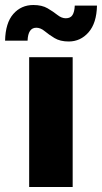

<svg xmlns="http://www.w3.org/2000/svg" viewBox="-70 -743 405 763"><path d="M45.9 0V-515.6H218.8V0ZM203.1 -578.1Q168.9 -578.1 146.5 -591.8Q124 -605.5 107.7 -619.1Q91.3 -632.8 74.2 -632.8Q41.5 -632.8 39.6 -581.5H-49.8Q-48.3 -651.9 -17.1 -687.5Q14.2 -723.1 62.5 -723.1Q96.7 -723.1 119.1 -710Q141.6 -696.8 158.2 -683.6Q174.8 -670.4 191.4 -670.4Q210 -670.4 218 -683.1Q226.1 -695.8 227.1 -720.7H315.4Q314 -651.4 282 -614.7Q250 -578.1 203.1 -578.1Z"/></svg>

Font: Inter Display Extra Bold
Style: Regular
Weight: 800
Designer: Rasmus Andersson
Foundry: rsms
Version: Version 4.000;git-4fc901f